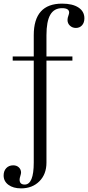

<svg xmlns="http://www.w3.org/2000/svg" viewBox="-75 -744 485 1058"><path d="M41 294Q-2 294 -28.5 274.5Q-55 255 -55 223Q-55 198 -40.5 182.5Q-26 167 -2 167Q17 167 29 178.5Q41 190 41 207Q41 213 37 226Q35 233 34 237Q33 241 33 246Q33 273 61 273Q86 273 98.5 242.5Q111 212 111 152V-550Q111 -637 150 -680.5Q189 -724 267 -724Q325 -724 357.5 -702.5Q390 -681 390 -643Q390 -619 377 -604.5Q364 -590 343 -590Q324 -590 310.5 -602.5Q297 -615 297 -634Q297 -645 302 -658Q306 -669 306 -675Q306 -699 267 -699Q223 -699 202 -662.5Q181 -626 181 -550V152Q181 216 142 255Q103 294 41 294ZM-5 -410V-433H117V-410ZM175 -410V-433H324V-410Z"/></svg>

Font: Baskervville SC
Style: Regular
Weight: 400
Designer: Alexis Faudot, Rémi Forte, Morgane Pierson, Rafael Ribas, Tanguy Vanlaeys, Rosalie Wagner, Thomas Huot-Marchand
Foundry: ANRT
Version: Version 1.100